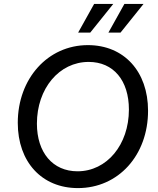

<svg xmlns="http://www.w3.org/2000/svg" viewBox="-20 -947 811 983"><path d="M379 16C586 16 738 -152 738 -380C738 -581 615 -716 430 -716C225 -716 71 -545 71 -318C71 -118 194 16 379 16ZM377 -70C250 -70 169 -166 169 -314C169 -494 283 -630 434 -630C561 -630 640 -535 640 -386C640 -206 527 -70 377 -70ZM380 -780H442L560 -927H462ZM535 -780H597L715 -927H617Z"/></svg>

Font: Uncut Sans Medium Italic
Style: Regular
Weight: 500
Italic angle: -11°
Designer: Kasper Nordkvist
Foundry: UNCUT.wtf
Version: Version 1.304;Glyphs 3.2 (3246)